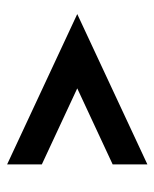

<svg xmlns="http://www.w3.org/2000/svg" viewBox="34 -552 444 553"><g transform="rotate(-90 256.5 -275.0)"><path d="M60 -73V-173L279 -275L60 -377V-477L493 -275Z"/></g></svg>

Font: Laverick
Style: Regular
Weight: 400
Designer: Daniel Pimley
Foundry: Daniel Pimley
Version: Version 1.000;PS 001.001;hotconv 1.0.56